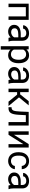

<svg xmlns="http://www.w3.org/2000/svg" viewBox="2104 -2682 781 5029"><g transform="rotate(90 2494.5 -167.5)"><path d="M500.5 0H410.2V-453.6H167V0H76.2V-528.3H500.5Z M971.7 0Q963.9 -15.6 959 -55.7Q896 9.8 808.6 9.8Q730.5 9.8 680.4 -34.4Q630.4 -78.6 630.4 -146.5Q630.4 -229 693.1 -274.7Q755.9 -320.3 869.6 -320.3H957.5V-361.8Q957.5 -409.2 929.2 -437.3Q900.9 -465.3 845.7 -465.3Q797.4 -465.3 764.6 -440.9Q731.9 -416.5 731.9 -381.8H641.1Q641.1 -421.4 669.2 -458.3Q697.3 -495.1 745.4 -516.6Q793.5 -538.1 851.1 -538.1Q942.4 -538.1 994.1 -492.4Q1045.9 -446.8 1047.9 -366.7V-123.5Q1047.9 -50.8 1066.4 -7.8V0ZM821.8 -68.8Q864.3 -68.8 902.3 -90.8Q940.4 -112.8 957.5 -147.9V-256.3H886.7Q720.7 -256.3 720.7 -159.2Q720.7 -116.7 749 -92.8Q777.3 -68.8 821.8 -68.8Z M1635.7 -258.3Q1635.7 -137.7 1580.6 -64Q1525.4 9.8 1431.2 9.8Q1335 9.8 1279.8 -51.3V203.1H1189.5V-528.3H1272L1276.4 -469.7Q1331.5 -538.1 1429.7 -538.1Q1524.9 -538.1 1580.3 -466.3Q1635.7 -394.5 1635.7 -266.6ZM1545.4 -268.6Q1545.4 -357.9 1507.3 -409.7Q1469.2 -461.4 1402.8 -461.4Q1320.8 -461.4 1279.8 -388.7V-136.2Q1320.3 -64 1403.8 -64Q1468.8 -64 1507.1 -115.5Q1545.4 -167 1545.4 -268.6Z M2076.7 0Q2068.8 -15.6 2064 -55.7Q2001 9.8 1913.6 9.8Q1835.4 9.8 1785.4 -34.4Q1735.4 -78.6 1735.4 -146.5Q1735.4 -229 1798.1 -274.7Q1860.8 -320.3 1974.6 -320.3H2062.5V-361.8Q2062.5 -409.2 2034.2 -437.3Q2005.9 -465.3 1950.7 -465.3Q1902.3 -465.3 1869.6 -440.9Q1836.9 -416.5 1836.9 -381.8H1746.1Q1746.1 -421.4 1774.2 -458.3Q1802.2 -495.1 1850.3 -516.6Q1898.4 -538.1 1956.1 -538.1Q2047.4 -538.1 2099.1 -492.4Q2150.9 -446.8 2152.8 -366.7V-123.5Q2152.8 -50.8 2171.4 -7.8V0ZM1926.8 -68.8Q1969.2 -68.8 2007.3 -90.8Q2045.4 -112.8 2062.5 -147.9V-256.3H1991.7Q1825.7 -256.3 1825.7 -159.2Q1825.7 -116.7 1854 -92.8Q1882.3 -68.8 1926.8 -68.8Z M2459 -225.1H2393.1V0H2302.2V-528.3H2393.1V-304.7H2452.1L2629.9 -528.3H2739.3L2530.3 -274.4L2756.8 0H2642.1Z M3267.6 -528.3V0H3176.8V-453.6H2997.1L2986.3 -255.9Q2977.5 -119.6 2940.7 -61Q2903.8 -2.4 2823.7 0H2787.6V-79.6L2813.5 -81.5Q2857.4 -86.4 2876.5 -132.3Q2895.5 -178.2 2900.9 -302.2L2910.6 -528.3Z M3754.4 -528.3H3844.7V0H3754.4V-385.3L3510.7 0H3420.4V-528.3H3510.7V-142.6Z M4201.7 -64Q4250 -64 4286.1 -93.3Q4322.3 -122.6 4326.2 -166.5H4411.6Q4409.2 -121.1 4380.4 -80.1Q4351.6 -39.1 4303.5 -14.6Q4255.4 9.8 4201.7 9.8Q4093.8 9.8 4030 -62.3Q3966.3 -134.3 3966.3 -259.3V-274.4Q3966.3 -351.6 3994.6 -411.6Q4022.9 -471.7 4075.9 -504.9Q4128.9 -538.1 4201.2 -538.1Q4290 -538.1 4348.9 -484.9Q4407.7 -431.6 4411.6 -346.7H4326.2Q4322.3 -397.9 4287.4 -430.9Q4252.4 -463.9 4201.2 -463.9Q4132.3 -463.9 4094.5 -414.3Q4056.6 -364.7 4056.6 -271V-253.9Q4056.6 -162.6 4094.2 -113.3Q4131.8 -64 4201.7 -64Z M4839.4 0Q4831.5 -15.6 4826.7 -55.7Q4763.7 9.8 4676.3 9.8Q4598.1 9.8 4548.1 -34.4Q4498 -78.6 4498 -146.5Q4498 -229 4560.8 -274.7Q4623.5 -320.3 4737.3 -320.3H4825.2V-361.8Q4825.2 -409.2 4796.9 -437.3Q4768.6 -465.3 4713.4 -465.3Q4665 -465.3 4632.3 -440.9Q4599.6 -416.5 4599.6 -381.8H4508.8Q4508.8 -421.4 4536.9 -458.3Q4564.9 -495.1 4613 -516.6Q4661.1 -538.1 4718.8 -538.1Q4810.1 -538.1 4861.8 -492.4Q4913.6 -446.8 4915.5 -366.7V-123.5Q4915.5 -50.8 4934.1 -7.8V0ZM4689.5 -68.8Q4731.9 -68.8 4770 -90.8Q4808.1 -112.8 4825.2 -147.9V-256.3H4754.4Q4588.4 -256.3 4588.4 -159.2Q4588.4 -116.7 4616.7 -92.8Q4645 -68.8 4689.5 -68.8Z"/></g></svg>

Font: SteelSelectRoboto
Style: Roboto-Regular
Weight: 400
Designer: Google
Version: Version 2.137; 2017